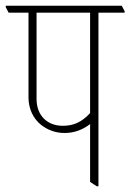

<svg xmlns="http://www.w3.org/2000/svg" viewBox="-39 -642 453 667"><path d="M185 -180C219 -180 248 -191 274 -211V-10L297 5H303V-598H394V-603L384 -622H-19V-617L-9 -598H60V-303C60 -264 77 -229 104 -208C126 -191 153 -180 185 -180ZM88 -298V-598H274V-249C244 -217 216 -205 179 -205C125 -205 88 -241 88 -298Z"/></svg>

Font: Noto Serif Devanagari ExtraCondensed Thin
Style: Regular
Weight: 100
Width: 2
Designer: Universal Thirst, Indian Type Foundry and the Monotype Design Team
Foundry: Monotype Imaging Inc.
Version: Version 2.004